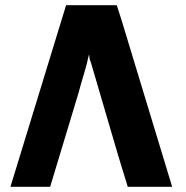

<svg xmlns="http://www.w3.org/2000/svg" viewBox="-20 -715 712 735"><path d="M20 0 233 -695H427L445 -639L639 0H469L432 -121L332 -462Q330 -469 328.5 -474Q327 -479 326 -481Q325 -483 324.5 -484.5Q324 -486 323.5 -488Q323 -490 322.5 -494Q322 -498 321 -507L319 -500Q314 -474 300 -427.5Q286 -381 282 -364L172 0Z"/></svg>

Font: Coval
Style: Black
Weight: 1000
Foundry: Context Ltd
Version: Version 001.000